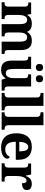

<svg xmlns="http://www.w3.org/2000/svg" viewBox="1321 -2121 810 3492"><g transform="rotate(90 1726.0 -375.0)"><path d="M20 0H327V-53H324C280 -53 252 -62 252 -118V-309C252 -391 275 -464 341 -464C400 -464 419 -415 419 -329V0H641V-53H638C593 -53 571 -62 571 -124V-321C571 -398 595 -464 658 -464C717 -464 738 -415 738 -329V0H961V-53H957C912 -53 890 -62 890 -124V-356C890 -491 828 -549 722 -549C645 -549 593 -521 563 -465H557C533 -524 483 -549 412 -549C330 -549 285 -521 253 -465H248L235 -536H25V-486H28C72 -486 100 -477 100 -421V-122C100 -62 73 -53 28 -53H20Z M1413 -622C1445 -622 1477 -639 1477 -688C1477 -738 1445 -754 1413 -754C1378 -754 1348 -738 1348 -688C1348 -639 1378 -622 1413 -622ZM1207 -622C1240 -622 1272 -639 1272 -688C1272 -738 1240 -754 1207 -754C1173 -754 1143 -738 1143 -688C1143 -639 1173 -622 1207 -622ZM1250 10C1318 10 1368 -14 1402 -71H1407L1429 0H1628V-53H1620C1581 -53 1553 -58 1553 -116V-536H1332V-483H1335C1374 -483 1401 -477 1401 -419V-227C1401 -134 1374 -75 1310 -75C1251 -75 1234 -130 1234 -216V-536H1012V-483H1015C1064 -483 1082 -470 1082 -412V-188C1082 -53 1134 10 1250 10Z M1670 0H1988V-53H1976C1936 -53 1905 -67 1905 -124V-760H1670V-707H1682C1710 -707 1753 -699 1753 -646V-124C1753 -67 1722 -53 1682 -53H1670Z M2022 0H2340V-53H2328C2288 -53 2257 -67 2257 -124V-760H2022V-707H2034C2062 -707 2105 -699 2105 -646V-124C2105 -67 2074 -53 2034 -53H2022Z M2663 10C2807 10 2866 -52 2866 -104C2866 -126 2851 -142 2832 -148C2809 -102 2766 -65 2698 -65C2608 -65 2561 -123 2558 -257H2886V-308C2886 -467 2797 -549 2652 -549C2494 -549 2404 -453 2404 -265C2404 -91 2493 10 2663 10ZM2733 -321H2560C2563 -427 2598 -484 2654 -484C2711 -484 2733 -423 2733 -321Z M2949 0H3283V-53H3251C3211 -53 3181 -61 3181 -120V-273C3181 -350 3206 -453 3265 -453C3302 -453 3312 -425 3312 -370C3391 -370 3437 -399 3437 -460C3437 -511 3404 -548 3328 -548C3246 -548 3210 -511 3179 -440H3174L3154 -536H2954V-483H2957C3001 -483 3028 -474 3028 -415V-125C3028 -62 2998 -53 2953 -53H2949Z"/></g></svg>

Font: Noto Serif Georgian Bold
Style: Regular
Weight: 700
Designer: Monotype Design Team, Akaki Razmadze
Foundry: Google LLC
Version: Version 2.003